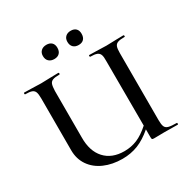

<svg xmlns="http://www.w3.org/2000/svg" viewBox="-180 -971 1129 1147"><g transform="rotate(-30 384.0 -397.0)"><path d="M730 0 636 -1 567 0Q556 0 553.5 -3Q551 -6 551 -19V-71Q500 -27 450.5 -7.5Q401 12 343 12Q274 12 219 -12Q164 -36 133 -81Q102 -126 102 -186V-544Q102 -574 96.5 -588Q91 -602 76.5 -607.5Q62 -613 31 -613Q28 -613 28 -619Q28 -625 31 -625L78 -624Q120 -622 147 -622Q174 -622 218 -624L266 -625Q270 -625 270.5 -619Q271 -613 268 -613Q236 -613 221 -607Q206 -601 201 -586.5Q196 -572 195 -542V-221Q194 -127 242 -74.5Q290 -22 376 -22Q423 -22 464 -39Q505 -56 551 -97L550 -542Q551 -572 545.5 -586.5Q540 -601 525 -607Q510 -613 480 -613Q477 -613 477 -619Q477 -625 479 -625L528 -624Q570 -622 597 -622Q622 -622 666 -624L715 -625Q719 -625 719.5 -619Q720 -613 717 -613Q685 -613 670 -607.5Q655 -602 649.5 -588Q644 -574 644 -544V-81Q644 -51 650 -36.5Q656 -22 674 -17Q692 -12 730 -12Q733 -12 733 -6Q733 0 730 0ZM237 -758Q237 -780 251 -793Q265 -806 288 -806Q311 -806 324 -793.5Q337 -781 337 -758Q337 -734 324 -721Q311 -708 288 -708Q265 -708 251 -721Q237 -734 237 -758ZM406 -758Q406 -780 419.5 -793Q433 -806 456 -806Q479 -806 491.5 -793.5Q504 -781 504 -758Q504 -734 491.5 -721Q479 -708 456 -708Q433 -708 419.5 -721Q406 -734 406 -758Z"/></g></svg>

Font: Cormorant Upright SemiBold
Style: Regular
Weight: 600
Designer: Christian Thalmann (Catharsis Fonts)
Foundry: Catharsis Fonts
Version: Version 3.302